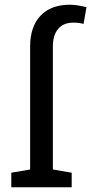

<svg xmlns="http://www.w3.org/2000/svg" viewBox="-20 -792 398 812"><path d="M27.8 0V-61.5L107.4 -75.2V-595.2Q107.4 -679.7 151.6 -725.8Q195.8 -772 274.9 -772Q291.5 -772 308.3 -769.3Q325.2 -766.6 345.7 -761.7L333.5 -690.9Q324.2 -693.4 313.5 -694.8Q302.7 -696.3 290.5 -696.3Q248 -696.3 225.8 -669.7Q203.6 -643.1 203.6 -595.2V-75.2L283.2 -61.5V0Z"/></svg>

Font: Roboto Slab LO
Style: Regular
Weight: 400
Designer: Google
Version: Version 2.000